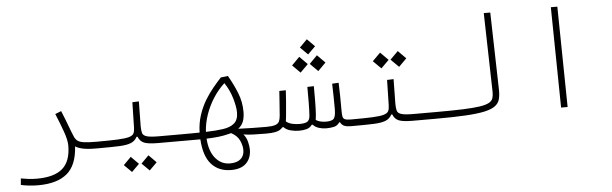

<svg xmlns="http://www.w3.org/2000/svg" viewBox="-54 -892 4210 1320"><g transform="rotate(-5 2051.0 -231.5)"><path d="M438 -25.4Q430.7 104 362.1 161.4Q293.5 218.8 162.1 218.8Q130.4 218.8 99.1 215.3Q67.9 211.9 43.5 206.1L47.4 161.6Q74.7 166.5 99.9 169.7Q125 172.9 157.7 172.9Q277.3 172.9 334.7 123Q392.1 73.2 392.1 -35.6Q392.1 -73.2 370.6 -133.5Q349.1 -193.8 321.8 -258.8L363.8 -275.4Q391.6 -207.5 406.7 -166Q421.9 -124.5 436 -91.8Q443.8 -74.2 457.5 -63.7Q471.2 -53.2 500.7 -48.8Q530.3 -44.4 585.9 -44.4Q604.5 -44.4 611.1 -39.3Q617.7 -34.2 617.7 -21.5Q617.7 -8.3 607.7 -3.4Q597.7 1.5 580.1 1.5Q522.5 1.5 489.3 -5.9Q456.1 -13.2 438 -25.4Z M580.1 1.5 585.9 -44.4Q679.7 -44.4 733.6 -46.9Q787.6 -49.3 813 -56.9Q838.4 -64.5 845.5 -79.3Q852.5 -94.2 853 -119.1L856.9 -293.5L901.9 -295.4L899.4 -124Q899.4 -93.8 904.8 -76.4Q910.2 -59.1 935.1 -51.8Q960 -44.4 1018.6 -44.4H1171.9Q1190.4 -44.4 1197 -40.8Q1203.6 -37.1 1203.6 -22Q1203.6 -7.3 1193.6 -2.9Q1183.6 1.5 1166 1.5H1007.3Q941.9 1.5 913.1 -10Q884.3 -21.5 871.6 -54.2H864.7Q850.6 -26.4 822 -14.6Q793.5 -2.9 741 -0.7Q688.5 1.5 602.1 1.5Q596.7 1.5 591.3 1.5Q585.9 1.5 580.1 1.5ZM813 184.1 760.7 132.3 813 79.6 865.2 132.3ZM935.1 184.1 882.8 132.3 935.1 79.6 987.3 132.3Z M1493.7 230Q1408.2 230 1357.7 174.1Q1307.1 118.2 1300.3 1.5Q1280.3 1.5 1257.8 1.5Q1235.4 1.5 1210 1.5Q1199.7 1.5 1188.7 1.5Q1177.7 1.5 1166 1.5Q1150.9 1.5 1145.8 -3.7Q1140.6 -8.8 1140.6 -22.5Q1140.6 -36.6 1148.7 -40.5Q1156.7 -44.4 1171.9 -44.4Q1209.5 -44.4 1241 -44.7Q1272.5 -44.9 1299.3 -45.4Q1300.8 -110.4 1319.1 -165.5Q1337.4 -220.7 1364.7 -265.9Q1392.1 -311 1422.1 -346.9Q1452.1 -382.8 1477.5 -410.2L1526.9 -416Q1564 -351.6 1588.1 -290.5Q1612.3 -229.5 1612.3 -161.1Q1612.3 -123 1601.8 -95.2Q1591.3 -67.4 1565.9 -48.3Q1662.6 -44.4 1757.8 -44.4Q1782.2 -44.4 1792 -40.3Q1801.8 -36.1 1801.8 -22Q1801.8 -7.3 1791.5 -2.9Q1781.2 1.5 1752 1.5Q1701.2 1.5 1664.6 0Q1627.9 -1.5 1598.1 -6.3Q1618.2 16.6 1625.7 47.9Q1633.3 79.1 1633.3 100.1Q1633.3 159.7 1597.9 194.8Q1562.5 230 1493.7 230ZM1342.8 -46.4Q1413.6 -48.3 1460.4 -55.2Q1510.3 -62 1538.8 -85.7Q1567.4 -109.4 1567.4 -161.1Q1567.4 -199.2 1550.5 -257.6Q1533.7 -315.9 1498.5 -369.1Q1455.6 -330.1 1421.6 -277.6Q1387.7 -225.1 1366.9 -165.8Q1346.2 -106.4 1342.8 -46.4ZM1514.2 -22.9Q1506.8 -20.5 1498.5 -18.6Q1462.4 -9.3 1425.3 -5.1Q1388.2 -1 1343.3 0.5Q1348.6 86.9 1388.7 135.5Q1428.7 184.1 1489.3 184.1Q1537.1 184.1 1562.7 162.1Q1588.4 140.1 1588.4 100.1Q1588.4 69.3 1572.5 34.4Q1556.6 -0.5 1514.2 -22.9Z M1981.4 1.5Q1952.1 1.5 1922.6 -6.3Q1893.1 -14.2 1877.4 -32.2L1868.7 -31.7Q1861.8 -22.9 1850.6 -15.4Q1839.4 -7.8 1816.9 -3.2Q1794.4 1.5 1753.4 1.5L1757.8 -44.4Q1800.8 -44.4 1821.3 -51.5Q1841.8 -58.6 1848.9 -73.7Q1856 -88.9 1857.9 -113.8Q1861.8 -165.5 1864.5 -202.1Q1867.2 -238.8 1870.1 -282.7L1915 -283.7Q1912.6 -242.2 1909.9 -206.3Q1907.2 -170.4 1903.3 -130.4Q1901.9 -112.3 1900.1 -97.2Q1898.4 -82 1896.5 -69.8Q1914.1 -55.7 1939 -50Q1963.9 -44.4 1987.8 -44.4Q2029.8 -44.4 2044.7 -55.9Q2059.6 -67.4 2061.5 -96.7Q2064 -132.8 2064.5 -187.7Q2064.9 -242.7 2064.5 -293.5L2109.4 -294.9Q2109.9 -247.6 2109.4 -193.4Q2108.9 -139.2 2106.4 -101.1Q2105 -80.6 2102.1 -62Q2119.1 -51.3 2138.2 -47.9Q2157.2 -44.4 2171.9 -44.4Q2215.3 -44.4 2227.3 -61.5Q2239.3 -78.6 2239.3 -127.9Q2239.3 -169.9 2238.5 -210.7Q2237.8 -251.5 2236.3 -300.8L2281.2 -303.2Q2283.2 -252.9 2283.7 -211.2Q2284.2 -169.4 2284.2 -131.3Q2284.2 -124.5 2284.2 -118.7Q2284.2 -118.7 2284.2 -118.7Q2284.2 -118.7 2284.2 -118.7Q2284.2 -88.4 2286.6 -72.3Q2289.1 -56.2 2301.5 -50.3Q2314 -44.4 2343.8 -44.4Q2362.3 -44.4 2368.7 -39.6Q2375 -34.7 2375 -23.4Q2375 -7.3 2365.2 -2.9Q2355.5 1.5 2337.9 1.5Q2311.5 1.5 2294.2 -5.4Q2276.9 -12.2 2267.1 -31.7H2261.2Q2247.1 -9.3 2222.2 -3.9Q2197.3 1.5 2169.4 1.5Q2145.5 1.5 2120.4 -5.9Q2095.2 -13.2 2078.1 -31.7H2071.8Q2057.1 -11.2 2033.9 -4.9Q2010.7 1.5 1981.4 1.5ZM2026.9 -395.5 1972.7 -449.7 2026.9 -504.4 2081.1 -449.7ZM2148.9 -395.5 2094.7 -449.7 2148.9 -504.4 2203.1 -449.7ZM2089.4 -515.6 2037.1 -567.4 2089.4 -620.1 2141.6 -567.4Z M2337.9 1.5 2343.8 -44.4Q2437.5 -44.4 2491.5 -46.9Q2545.4 -49.3 2570.8 -56.9Q2596.2 -64.5 2603.3 -79.3Q2610.4 -94.2 2610.8 -119.1L2614.7 -293.5L2659.7 -295.4L2657.2 -124Q2657.2 -93.8 2662.6 -76.4Q2668 -59.1 2692.9 -51.8Q2717.8 -44.4 2776.4 -44.4H2929.7Q2948.2 -44.4 2954.8 -40.8Q2961.4 -37.1 2961.4 -22Q2961.4 -7.3 2951.4 -2.9Q2941.4 1.5 2923.8 1.5H2765.1Q2699.7 1.5 2670.9 -10Q2642.1 -21.5 2629.4 -54.2H2622.6Q2608.4 -26.4 2579.8 -14.6Q2551.3 -2.9 2498.8 -0.7Q2446.3 1.5 2359.9 1.5Q2354.5 1.5 2349.1 1.5Q2343.8 1.5 2337.9 1.5ZM2705.1 -376 2650.4 -430.2 2705.1 -484.9 2759.3 -430.2ZM2583 -376 2528.3 -430.2 2583 -484.9 2637.2 -430.2Z M2923.8 1.5Q2897 1.5 2897 -21Q2897 -35.2 2906 -39.8Q2915 -44.4 2929.7 -44.4Q3043 -44.4 3116.9 -47.1Q3190.9 -49.8 3234.4 -56.6Q3277.8 -63.5 3298.6 -75.4Q3319.3 -87.4 3325 -106.2Q3330.6 -125 3330.1 -151.4L3316.9 -693.4H3361.8L3375 -161.1Q3376 -122.6 3368.7 -94.7Q3361.3 -66.9 3336.9 -48.3Q3312.5 -29.8 3262.9 -18.8Q3213.4 -7.8 3130.9 -3.2Q3048.3 1.5 2923.8 1.5Z M3790 0 3779.8 -693.4H3824.7L3835 0Z"/></g></svg>

Font: Cascadia Code NF ExtraLight
Style: Regular
Weight: 200
Monospace: yes
Designer: Aaron Bell
Foundry: Saja Typeworks
Version: Version 2404.023; ttfautohint (v1.8.4)